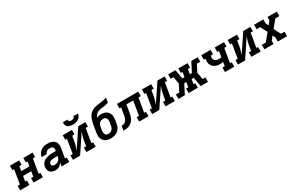

<svg xmlns="http://www.w3.org/2000/svg" viewBox="194 -2256 5758 3779"><g transform="rotate(-30 3073.0 -366.0)"><path d="M-4 0V-101H48L100 -419H62V-520H272V-419H220L203 -317H389L406 -419H367V-520H578V-419H526L473 -101H512V0H301V-101H353L372 -216H187L167 -101H206V0Z M800 8Q766 8 733.5 -2Q701 -12 679 -35.5Q657 -59 650.5 -93Q644 -127 649 -161Q654 -188 667.5 -214.5Q681 -241 704 -259.5Q727 -278 753.5 -289.5Q780 -301 808 -307.5Q836 -314 863 -316.5Q890 -319 918 -319H989L993 -338Q996 -356 993 -374Q990 -392 978.5 -404.5Q967 -417 950 -422Q933 -427 915 -427Q898 -427 880.5 -423.5Q863 -420 847.5 -411Q832 -402 821 -387Q810 -372 806 -354H688Q693 -380 703.5 -403.5Q714 -427 730.5 -448Q747 -469 769 -485Q791 -501 815 -511Q839 -521 864.5 -524.5Q890 -528 914 -528Q936 -528 958 -526Q980 -524 1000 -518Q1020 -512 1038 -502Q1056 -492 1070.5 -478Q1085 -464 1095 -446Q1105 -428 1110 -407Q1115 -386 1114 -364.5Q1113 -343 1110 -321L1073 -101H1112V0H937L950 -82Q938 -63 922 -45Q906 -27 886 -15Q866 -3 844 2.5Q822 8 800 8ZM835 -93Q859 -93 883.5 -100.5Q908 -108 927 -125Q946 -142 957 -165.5Q968 -189 972 -213L973 -218H918Q907 -218 896.5 -217.5Q886 -217 875.5 -216Q865 -215 854.5 -213.5Q844 -212 834 -209.5Q824 -207 813.5 -203.5Q803 -200 793.5 -194Q784 -188 777.5 -178.5Q771 -169 770 -158Q767 -144 771 -130.5Q775 -117 784.5 -108Q794 -99 807.5 -96Q821 -93 835 -93Z M1196 0V-101H1248L1300 -419H1262V-520H1472V-419H1420L1402 -312Q1398 -288 1393 -263.5Q1388 -239 1381 -215.5Q1374 -192 1365.5 -168.5Q1357 -145 1349 -121L1616 -520H1778V-419H1726L1673 -101H1712V0H1501V-101H1553L1571 -208Q1575 -232 1580 -256.5Q1585 -281 1592 -304.5Q1599 -328 1607.5 -351.5Q1616 -375 1624 -399L1358 0ZM1543 -600Q1522 -600 1501.5 -602.5Q1481 -605 1462.5 -612Q1444 -619 1428.5 -631.5Q1413 -644 1404 -661Q1395 -678 1393 -698.5Q1391 -719 1395 -740H1498Q1496 -728 1499.5 -716.5Q1503 -705 1512.5 -698.5Q1522 -692 1533.5 -689.5Q1545 -687 1557 -687Q1570 -687 1582.5 -689.5Q1595 -692 1606.5 -698.5Q1618 -705 1625.5 -716.5Q1633 -728 1635 -740H1738Q1734 -719 1725.5 -698.5Q1717 -678 1702 -661Q1687 -644 1668 -631.5Q1649 -619 1628 -612Q1607 -605 1585.5 -602.5Q1564 -600 1543 -600Z M2055 8Q2024 8 1993 2Q1962 -4 1936.5 -19Q1911 -34 1892.5 -57.5Q1874 -81 1865 -109.5Q1856 -138 1856 -169.5Q1856 -201 1861 -233L1874 -308Q1875 -318 1877 -327.5Q1879 -337 1880 -347Q1886 -381 1892 -414.5Q1898 -448 1908 -482.5Q1918 -517 1933.5 -549.5Q1949 -582 1973.5 -609Q1998 -636 2030 -654.5Q2062 -673 2096 -682.5Q2130 -692 2164.5 -696Q2199 -700 2234 -705Q2269 -710 2303 -717Q2337 -724 2371 -735L2354 -634Q2332 -624 2308 -617.5Q2284 -611 2260.5 -607Q2237 -603 2213.5 -601Q2190 -599 2166 -595Q2142 -591 2119 -582Q2096 -573 2076.5 -557Q2057 -541 2043.5 -519.5Q2030 -498 2023 -475Q2044 -491 2070 -497Q2096 -503 2121 -503Q2152 -503 2181.5 -496Q2211 -489 2236 -474Q2261 -459 2278.5 -435.5Q2296 -412 2304.5 -383.5Q2313 -355 2313 -324Q2313 -293 2308 -262L2295 -187Q2291 -160 2281.5 -133Q2272 -106 2255 -82.5Q2238 -59 2214.5 -40.5Q2191 -22 2164.5 -11Q2138 0 2110 4Q2082 8 2055 8ZM2057 -93Q2079 -93 2101 -100.5Q2123 -108 2139.5 -124Q2156 -140 2165.5 -161Q2175 -182 2178 -203L2191 -278Q2193 -293 2194 -308Q2195 -323 2192.5 -337Q2190 -351 2183.5 -364Q2177 -377 2166.5 -386Q2156 -395 2142 -398.5Q2128 -402 2113 -402Q2091 -402 2070 -395.5Q2049 -389 2032 -375Q2015 -361 2005.5 -340.5Q1996 -320 1992 -300L1979 -217Q1976 -202 1975.5 -187Q1975 -172 1977.5 -157.5Q1980 -143 1986.5 -130.5Q1993 -118 2003.5 -109Q2014 -100 2028 -96.5Q2042 -93 2057 -93Z M2344 0 2360 -101Q2381 -101 2402.5 -105.5Q2424 -110 2442 -124Q2460 -138 2471.5 -157.5Q2483 -177 2490.5 -197.5Q2498 -218 2502 -239Q2506 -260 2509 -280L2532 -419H2494V-520H2978V-419H2926L2873 -101H2912V0H2701V-101H2753L2806 -419H2652L2626 -264Q2622 -238 2616.5 -212Q2611 -186 2602 -160.5Q2593 -135 2578.5 -110.5Q2564 -86 2544 -66.5Q2524 -47 2499.5 -32.5Q2475 -18 2449 -10.5Q2423 -3 2396.5 -1.5Q2370 0 2344 0Z M2996 0V-101H3048L3100 -419H3062V-520H3272V-419H3220L3202 -312Q3198 -288 3193 -263.5Q3188 -239 3181 -215.5Q3174 -192 3165.5 -168.5Q3157 -145 3149 -121L3416 -520H3578V-419H3526L3473 -101H3512V0H3301V-101H3353L3371 -208Q3375 -232 3380 -256.5Q3385 -281 3392 -304.5Q3399 -328 3407.5 -351.5Q3416 -375 3424 -399L3158 0Z M3593 0V-101H3670L3751 -260L3723 -419H3659V-520H3824L3862 -310H3910L3928 -419H3890V-520H4100V-419H4048L4030 -310H4078L4185 -520H4330V-419H4254L4172 -260L4201 -101H4264V0H4099L4061 -210H4013L3995 -101H4034V0H3824V-101H3875L3893 -210H3846L3738 0Z M4651 0V-101H4703L4718 -191Q4700 -187 4681 -185.5Q4662 -184 4643 -184Q4620 -184 4597 -187Q4574 -190 4553.5 -198Q4533 -206 4514.5 -218.5Q4496 -231 4482 -247.5Q4468 -264 4458.5 -284Q4449 -304 4446 -326.5Q4443 -349 4444.5 -372.5Q4446 -396 4450 -419H4412V-520H4622V-419H4570L4568 -405Q4565 -389 4564.5 -372Q4564 -355 4569.5 -340.5Q4575 -326 4585.5 -314.5Q4596 -303 4609.5 -295.5Q4623 -288 4639.5 -285Q4656 -282 4672 -282Q4688 -282 4703.5 -284Q4719 -286 4735 -290L4756 -419H4717V-520H4928V-419H4876L4823 -101H4862V0Z M4946 0V-101H4998L5050 -419H5012V-520H5222V-419H5170L5152 -312Q5148 -288 5143 -263.5Q5138 -239 5131 -215.5Q5124 -192 5115.5 -168.5Q5107 -145 5099 -121L5366 -520H5528V-419H5476L5423 -101H5462V0H5251V-101H5303L5321 -208Q5325 -232 5330 -256.5Q5335 -281 5342 -304.5Q5349 -328 5357.5 -351.5Q5366 -375 5374 -399L5108 0Z M5546 0V-101H5636L5771 -265L5692 -419H5612V-520H5822V-431L5852 -365L5917 -446V-520H6128V-419H6037L5902 -255L5982 -101H6062V0H5851V-89L5822 -155L5756 -74V0Z"/></g></svg>

Font: Iosevka Etoile Oblique
Style: Bold
Weight: 700
Italic angle: -9°
Designer: Belleve Invis
Foundry: Belleve Invis
Version: Version 15.5.2; ttfautohint (v1.8.4)